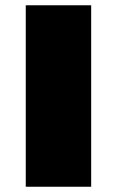

<svg xmlns="http://www.w3.org/2000/svg" viewBox="-20 -711 445 731"><path d="M78.1 -690.9H327.1V0H78.1Z"/></svg>

Font: Limelight
Style: Regular
Weight: 400
Designer: Nicole Fally with help from Eben Sorkin
Foundry: Nicole Fally with help from Eben Sorkin
Version: Version 1.002